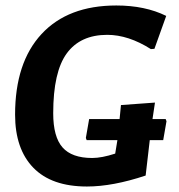

<svg xmlns="http://www.w3.org/2000/svg" viewBox="-20 -671 651 700"><path d="M297 9Q168 9 101.5 -59.5Q35 -128 35 -253Q35 -443 131.5 -547Q228 -651 404 -651Q509 -651 586 -613L543 -493L530 -492Q448 -544 371 -544Q273 -544 223.5 -476.5Q174 -409 174 -258Q174 -172 208 -133.5Q242 -95 316 -95Q351 -95 400 -111L408 -160H296L293 -168L305 -237H416L421 -288L545 -297L536 -237H584L587 -229L575 -160H526L511 -31Q391 9 297 9Z"/></svg>

Font: Alegreya Sans
Style: Bold Italic
Weight: 700
Italic angle: -7°
Designer: Juan Pablo del Peral
Foundry: Huerta Tipografica
Version: Version 2.007